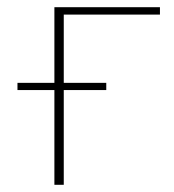

<svg xmlns="http://www.w3.org/2000/svg" viewBox="-20 -513 482 533"><path d="M157 -472.5V-283H275V-263H157V0H131V-263H28.5V-283H131V-493H424V-472.5Z"/></svg>

Font: Lato ExtraLight
Style: Regular
Weight: 275
Designer: Lukasz Dziedzic with Adam Twardoch and Botio Nikoltchev
Foundry: tyPoland Lukasz Dziedzic
Version: Version 2.015; 2015-08-06; http://www.latofonts.com/